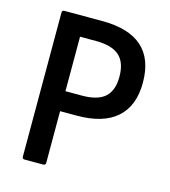

<svg xmlns="http://www.w3.org/2000/svg" viewBox="-100 -736 722 817"><g transform="rotate(15 260.5 -327.5)"><path d="M83 0Q73 0 73 -11V-644Q73 -655 83 -655H249Q485 -655 485 -446Q485 -344 425.5 -291Q366 -238 250 -238H176V-11Q176 0 165 0ZM176 -326H248Q318 -326 350 -355Q382 -384 382 -444Q382 -508 349 -537Q316 -566 246 -566H176Z"/></g></svg>

Font: Sofia Sans Extra Cond
Style: Bold
Weight: 700
Width: 1
Designer: Botio Nikoltchev, Ani Petrova
Foundry: lettersoup
Version: Version 4.100; ttfautohint (v1.8.3)